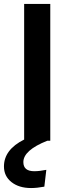

<svg xmlns="http://www.w3.org/2000/svg" viewBox="-41 -711 355 970"><path d="M81 -691H213V0H198Q77 48 77 108Q77 154 132 154Q159 154 193 147L183 232Q146 239 116 239Q55 239 17 209Q-21 179 -21 130Q-21 45 81 -6Z"/></svg>

Font: FiraGO Medium
Style: Regular
Weight: 500
Designer: bBox Type
Foundry: bBox Type GmbH
Version: Version 1.001;PS 001.001;hotconv 1.0.88;makeotf.lib2.5.64775